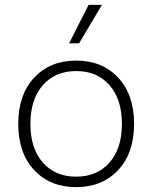

<svg xmlns="http://www.w3.org/2000/svg" viewBox="-20 -759 625 789"><path d="M344 -739H399L305 -581H264ZM120.5 -440Q186 -510 293 -510Q400 -510 465.5 -440Q531 -370 531 -250Q531 -130 465.5 -60Q400 10 293 10Q186 10 120.5 -60Q55 -130 55 -250Q55 -370 120.5 -440ZM430 -409Q379 -467 293 -467Q207 -467 156 -409Q105 -351 105 -250Q105 -149 156 -91Q207 -33 293 -33Q379 -33 430 -91Q481 -149 481 -250Q481 -351 430 -409Z"/></svg>

Font: Elaine Sans Light
Style: Regular
Weight: 300
Designer: Wei Huang
Foundry: Wei Huang
Version: Version 2.001;December 24, 2019;FontCreator 12.0.0.2547 64-b